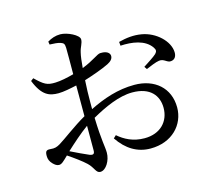

<svg xmlns="http://www.w3.org/2000/svg" viewBox="-114 -917 1228 1104"><g transform="rotate(-15 500.0 -365.0)"><path d="M346 -83C346 -63 339 -56 317 -64C289 -76 246 -96 210 -114C250 -151 300 -196 346 -229ZM399 -353C399 -396 400 -441 403 -485C451 -500 514 -522 550 -540C572 -551 584 -564 584 -581C583 -611 544 -614 528 -613C509 -613 478 -583 408 -556C411 -594 415 -626 420 -646C427 -678 442 -694 442 -718C442 -744 374 -777 333 -777C304 -777 279 -768 256 -754L259 -736C286 -735 307 -734 324 -728C340 -722 345 -718 346 -693C347 -669 346 -606 346 -536C306 -525 266 -517 236 -516C185 -514 168 -525 118 -573L102 -561C140 -465 184 -452 237 -452C266 -452 310 -461 346 -469V-349V-286C277 -247 200 -187 166 -167C147 -156 134 -151 107 -154C83 -156 77 -148 77 -121C77 -103 83 -87 98 -72C109 -61 120 -53 133 -53C149 -53 161 -66 190 -94C226 -70 270 -38 293 -16C325 14 326 47 352 47C386 47 416 -4 416 -50C416 -87 404 -123 400 -262C478 -306 567 -347 646 -347C753 -347 798 -288 798 -215C798 -135 743 -74 648 -74C580 -74 530 -101 492 -134L476 -119C525 -46 589 -8 666 -8C795 -8 874 -95 874 -197C874 -314 789 -386 669 -386C570 -386 482 -355 399 -314ZM651 -624C719 -628 796 -618 833 -564C844 -548 843 -539 831 -526C818 -513 772 -484 752 -471L763 -455C784 -464 824 -481 842 -483C873 -488 886 -459 909 -463C933 -465 943 -485 942 -508C940 -574 868 -642 785 -656C739 -664 696 -659 649 -647Z"/></g></svg>

Font: Noto Serif CJK JP Medium
Style: Regular
Weight: 500
Designer: Ryoko NISHIZUKA 西塚涼子 (kana & ideographs); Frank Grießhammer (Latin, Greek & Cyrillic); Wenlong ZHANG 张文龙 (bopomofo); San
Foundry: Adobe Systems Incorporated
Version: Version 1.000;PS 1;hotconv 16.6.53;makeotf.lib2.5.65590